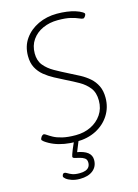

<svg xmlns="http://www.w3.org/2000/svg" viewBox="-135 -785 770 1068"><g transform="rotate(-15 250.0 -250.5)"><path d="M224 5Q188 5 156 -0.5Q124 -6 97 -17Q70 -28 48 -44Q44 -48 40.5 -51Q37 -54 37 -57Q37 -60 39 -64.5Q41 -69 44 -73Q47 -77 51 -79.5Q55 -82 58 -82Q63 -82 73.5 -74.5Q84 -67 103 -56.5Q122 -46 153 -38.5Q184 -31 230 -31Q278 -31 317 -50Q356 -69 379.5 -103.5Q403 -138 403 -184Q403 -230 381 -258Q359 -286 325.5 -305Q292 -324 255 -342Q225 -357 195 -373Q165 -389 140.5 -409Q116 -429 101 -457Q86 -485 86 -525Q86 -582 115.5 -623.5Q145 -665 194 -688Q243 -711 302 -711Q331 -711 357.5 -707.5Q384 -704 406.5 -697Q429 -690 445 -680Q450 -676 452 -674Q454 -672 454 -668Q454 -666 452.5 -662.5Q451 -659 448.5 -655.5Q446 -652 443 -649.5Q440 -647 437 -647Q429 -647 414 -654Q399 -661 371 -668Q343 -675 297 -675Q250 -675 211 -657.5Q172 -640 149 -607Q126 -574 126 -529Q126 -487 148 -460Q170 -433 205.5 -413Q241 -393 283 -372Q312 -358 340.5 -342.5Q369 -327 392 -307Q415 -287 429 -258.5Q443 -230 443 -190Q443 -134 414.5 -89.5Q386 -45 337 -20Q288 5 224 5ZM189 210Q163 210 142.5 203Q122 196 111 187Q100 178 100 172Q100 169 101.5 165Q103 161 106 158Q109 155 113 155Q120 155 129 161Q138 167 153.5 173Q169 179 196 179Q216 179 229.5 174Q243 169 250 159Q257 149 257 134Q257 116 245 108Q233 100 218 96.5Q203 93 191 90Q179 87 179 80Q179 77 182.5 66.5Q186 56 193 39Q200 22 210 0H237L209 69L206 61Q250 68 271 84.5Q292 101 292 128Q292 166 264.5 188Q237 210 189 210Z"/></g></svg>

Font: Asap Thin
Style: Italic
Weight: 250
Italic angle: -6°
Designer: Pablo Cosgaya
Foundry: Omnibus-Type
Version: Version 3.001